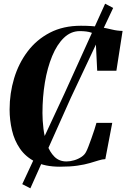

<svg xmlns="http://www.w3.org/2000/svg" viewBox="-20 -892 684 1040"><path d="M304.5 11Q224.5 11 171.8 -15.5Q119 -42 88.2 -86.8Q57.5 -131.5 44.8 -186.8Q32 -242 32 -299Q32 -386.5 56.5 -467.8Q81 -549 129.5 -613.2Q178 -677.5 250.2 -715Q322.5 -752.5 418 -752.5Q480 -752.5 519.2 -745.8Q558.5 -739 586.8 -732Q615 -725 644 -724.5L610.5 -509H506.5L497 -702.5Q488.5 -710.5 475.5 -715Q462.5 -719.5 446.5 -721.5Q430.5 -723.5 412.5 -723.5Q364 -723.5 326.2 -687.2Q288.5 -651 262.5 -588Q236.5 -525 223.2 -445.5Q210 -366 210 -279Q210 -239.5 215.5 -194.2Q221 -149 235.2 -108.8Q249.5 -68.5 275 -43Q300.5 -17.5 340 -17.5Q360.5 -17.5 382.2 -24Q404 -30.5 421.8 -42.5Q439.5 -54.5 447 -71Q451.5 -79 459.2 -99Q467 -119 475.5 -143.2Q484 -167.5 491.5 -190Q499 -212.5 502.5 -226.5H588L550.5 -30Q534.5 -29.5 514.5 -23.2Q494.5 -17 466.8 -8.8Q439 -0.5 399.5 5.2Q360 11 304.5 11ZM100.5 105.5 328.5 -384 549.5 -872 593 -849 364 -363 144.5 128Z"/></svg>

Font: Merriweather 144pt ExtraBold
Style: Italic
Weight: 800
Italic angle: -7.8°
Version: Version 2.101